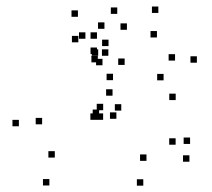

<svg xmlns="http://www.w3.org/2000/svg" viewBox="-20 -556 660 598"><path d="M570 -52.3V-72.3H550V-52.3ZM572 -107.7V-127.7H552V-107.7ZM527 -105.3V-125.3H507V-105.3ZM436.2 -55V-75H416.2V-55ZM357.7 -211.5V-231.5H337.7V-211.5ZM468.8 -439.3V-459.3H448.8V-439.3ZM525.2 -367.3V-387.3H505.2V-367.3ZM489.5 -305.8V-325.8H469.5V-305.8ZM330.5 -258V-278H310.5V-258ZM301.3 -212.7V-232.7H281.3V-212.7ZM342.5 -186V-206H322.5V-186ZM527.2 -244.3V-264.3H507.2V-244.3ZM593.2 -360.7V-380.7H573.2V-360.7ZM473.2 -515.7V-535.7H453.2V-515.7ZM288.7 -194.8V-214.8H268.7V-194.8ZM426.3 22.3V2.3H406.3V22.3ZM281.5 -182.8V-202.8H261.5V-182.8ZM301.2 -182.8V-202.8H281.2V-182.8ZM317.5 -382.3V-402.3H297.5V-382.3ZM285.8 -382.3V-402.3H265.8V-382.3ZM150.7 -65.2V-85.2H130.7V-65.2ZM111.2 -168.8V-188.8H91.2V-168.8ZM224 -424.2V-444.2H204V-424.2ZM282 -388V-408H262V-388ZM282 -435.3V-455.3H262V-435.3ZM246 -435.3V-455.3H226V-435.3ZM284.7 -361.8V-381.8H264.7V-361.8ZM318 -412.5V-432.5H298V-412.5ZM222.7 -503.7V-523.7H202.7V-503.7ZM38.8 -162.7V-182.7H18.8V-162.7ZM133.8 21.7V1.7H113.8V21.7ZM368.2 -353.8V-373.8H348.2V-353.8ZM375.3 -463.2V-483.2H355.3V-463.2ZM345.2 -512.8V-532.8H325.2V-512.8ZM305.3 -466.3V-486.3H285.3V-466.3ZM299.2 -352.7V-372.7H279.2V-352.7ZM332 -306.3V-326.3H312V-306.3Z"/></svg>

Font: Monaspace Radon Dots Var
Style: Regular
Weight: 400
Designer: Riley Cran and the Lettermatic Team
Version: Version 1.100 (Monaspace Radon Dots)